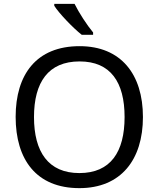

<svg xmlns="http://www.w3.org/2000/svg" viewBox="-20 -964 821 994"><path d="M366 -944H261V-934C284 -897 357 -820 403 -784H462V-796C431 -833 388 -899 366 -944ZM720 -358C720 -580 606 -725 392 -725C168 -725 61 -578 61 -359C61 -138 168 10 391 10C606 10 720 -137 720 -358ZM156 -358C156 -538 230 -646 392 -646C553 -646 625 -538 625 -358C625 -178 553 -68 391 -68C230 -68 156 -178 156 -358Z"/></svg>

Font: Noto Sans Gurmukhi UI
Style: Regular
Weight: 400
Designer: Jelle Bosma - Monotype Design Team
Foundry: Monotype Imaging Inc.
Version: Version 2.004